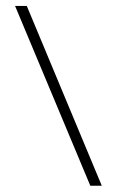

<svg xmlns="http://www.w3.org/2000/svg" viewBox="-20 -602 387 634"><path d="M316.1 11.3H278.2L29.8 -582.3H68.5Z"/></svg>

Font: Playfair 12pt
Style: Regular
Weight: 400
Designer: Claus Eggers Sørensen
Foundry: Claus Eggers Sørensen
Version: Version 2.000;gftools[0.9.28]